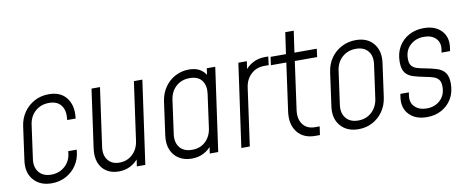

<svg xmlns="http://www.w3.org/2000/svg" viewBox="-61 -948 3000 1227"><g transform="rotate(-10 1438.5 -334.0)"><path d="M385 -172 384 -162Q379 -111.5 352.8 -72.2Q326.5 -33 284.8 -10.5Q243 12 191.5 12Q116.5 12 74.8 -36Q33 -84 44 -162L74 -379Q81 -429.5 108.2 -468.5Q135.5 -507.5 177.2 -529.8Q219 -552 270 -552Q346 -552 383.8 -503.8Q421.5 -455.5 414 -379L413 -369H358L359 -379Q364.5 -432.5 339.5 -464.8Q314.5 -497 262 -497Q209 -497 172.8 -464.8Q136.5 -432.5 129 -379L99 -162Q91.5 -109 118.5 -76Q145.5 -43 198 -43Q250.5 -43 287.2 -76Q324 -109 329 -162L330 -172Z M627 12Q580.5 12 547.8 -9.2Q515 -30.5 500.2 -69.2Q485.5 -108 493 -161L546 -540H601L548 -161Q540.5 -108 566.2 -75.5Q592 -43 640 -43Q690.5 -43 725.5 -75.5Q760.5 -108 768 -161L821 -540H876L800 0H745L755 -68L762 -57Q738 -24 703.5 -6Q669 12 627 12Z M1100.5 12Q1052.5 12 1017.8 -9.8Q983 -31.5 967 -70.8Q951 -110 958 -162L988 -379Q995.5 -431 1022.8 -470Q1050 -509 1091 -530.5Q1132 -552 1180 -552Q1222.5 -552 1251.2 -534.8Q1280 -517.5 1295 -486L1285 -474L1294 -540H1349L1273 0H1218L1228 -66L1235 -54Q1212 -23.5 1178 -5.8Q1144 12 1100.5 12ZM1112 -43Q1165.5 -43 1199.8 -76Q1234 -109 1241 -161L1271 -379Q1278 -431 1253.8 -464Q1229.5 -497 1174.5 -497Q1121.5 -497 1086 -464.8Q1050.5 -432.5 1043 -379L1013 -162Q1005.5 -109 1032 -76Q1058.5 -43 1112 -43Z M1423 0 1499 -540H1554L1543 -466L1536 -477Q1560 -510 1595 -528Q1630 -546 1671 -546H1694L1687 -491H1658Q1608 -491 1572.8 -458.8Q1537.5 -426.5 1530 -373L1478 0Z M1902 6Q1826 6 1786.2 -44.5Q1746.5 -95 1758 -178L1801 -488H1701L1708 -541H1808L1828 -680H1883L1863 -541H2008L2001 -488H1856L1813 -178Q1805 -119.5 1831.8 -84.2Q1858.5 -49 1910 -49H1940L1932 6Z M2183 12Q2108 12 2066.5 -36Q2025 -84 2036 -162L2066 -379Q2073.5 -431.5 2101.2 -470.2Q2129 -509 2171 -530.5Q2213 -552 2262 -552Q2337.5 -552 2377 -503.5Q2416.5 -455 2406 -379L2376 -162Q2369 -110 2341.8 -70.8Q2314.5 -31.5 2273.5 -9.8Q2232.5 12 2183 12ZM2190 -43Q2242.5 -43 2278 -76Q2313.5 -109 2321 -162L2351 -379Q2358.5 -432.5 2332 -464.8Q2305.5 -497 2253.5 -497Q2201 -497 2164.8 -464.8Q2128.5 -432.5 2121 -379L2091 -162Q2083.5 -109 2110.8 -76Q2138 -43 2190 -43Z M2626.5 12Q2553 12 2511.8 -30.8Q2470.5 -73.5 2481 -144L2484 -164H2539L2536 -143Q2529.5 -98 2557.8 -70.5Q2586 -43 2634.5 -43Q2687.5 -43 2722.2 -75.5Q2757 -108 2757 -162.5Q2757 -193 2745.2 -208.2Q2733.5 -223.5 2712 -230.5Q2690.5 -237.5 2661 -243Q2616 -251.5 2583.2 -261.8Q2550.5 -272 2532.8 -295.2Q2515 -318.5 2515 -365.5Q2515 -422 2539.8 -464Q2564.5 -506 2607 -529Q2649.5 -552 2703 -552Q2777.5 -552 2817.8 -509Q2858 -466 2847 -397L2844 -378H2789L2792 -397Q2799 -442 2771.8 -469.5Q2744.5 -497 2695.5 -497Q2642 -497 2606 -464.2Q2570 -431.5 2570 -376.5Q2570 -346 2582 -331Q2594 -316 2616 -309.2Q2638 -302.5 2668 -297Q2712.5 -289 2745 -278.2Q2777.5 -267.5 2795.2 -243.8Q2813 -220 2813 -173Q2813 -117.5 2788.8 -76Q2764.5 -34.5 2722.5 -11.2Q2680.5 12 2626.5 12Z"/></g></svg>

Font: Mohave Light
Style: Italic
Weight: 300
Italic angle: -8°
Designer: Gumpita Rahayu
Foundry: Tokotype
Version: Version 2.003